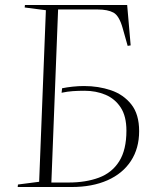

<svg xmlns="http://www.w3.org/2000/svg" viewBox="-20 -750 614 770"><path d="M52 -10 137 -21 164 -709 79 -720 80 -730H490L504 -568L492 -566L472 -637Q458 -687 435 -699.5Q412 -712 371 -712H213L186 -18H255Q324 -18 376.5 -37.5Q429 -57 458 -103Q487 -149 487 -226Q487 -284 464 -319Q441 -354 403 -370Q365 -386 319 -386Q294 -386 272 -384.5Q250 -383 227 -378L229 -396Q248 -400 271.5 -402.5Q295 -405 317 -405Q375 -405 425 -388Q475 -371 506.5 -331.5Q538 -292 538 -224Q538 -155 505 -104.5Q472 -54 411 -27Q350 0 267 0H51Z"/></svg>

Font: Literata 72pt ExtraLight
Style: Italic
Weight: 200
Italic angle: -2°
Designer: Latin by Veronika Burian and Jose Scaglione. Greek by Irene Vlachou. Cyrillic by Vera Evstafieva
Foundry: TypeTogether
Version: Version 3.002